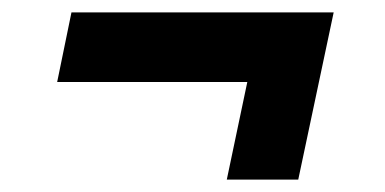

<svg xmlns="http://www.w3.org/2000/svg" viewBox="-20 -333 619 309"><path d="M345 -44 378 -201H72L95 -313H517L460 -44Z"/></svg>

Font: Saira Thin Expanded
Style: Bold Italic
Weight: 700
Width: 7
Italic angle: -12°
Version: Version 1.101